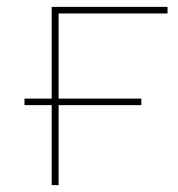

<svg xmlns="http://www.w3.org/2000/svg" viewBox="-20 -537 515 557"><path d="M51 -251H390V-232H51ZM130 -517H466V-498H142L150 -506V0H130Z"/></svg>

Font: Montserrat
Style: Regular
Weight: 400
Designer: Julieta Ulanovsky
Foundry: Julieta Ulanovsky
Version: Version 8.000